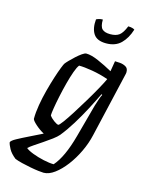

<svg xmlns="http://www.w3.org/2000/svg" viewBox="-206 -786 811 1065"><g transform="rotate(15 199.0 -253.0)"><path d="M151 200Q142 200 121 197.5Q100 195 74 190Q48 185 23 179Q-2 173 -19 166Q-47 144 -59.5 121Q-72 98 -74 85Q-71 75 -43.5 60Q-16 45 22 26.5Q60 8 96 -10Q70 -24 47 -44.5Q24 -65 22 -75Q22 -112 29.5 -156Q37 -200 48.5 -243.5Q60 -287 72 -324.5Q84 -362 93.5 -386Q103 -410 106 -414Q111 -421 124.5 -435Q138 -449 154.5 -464Q171 -479 186 -489.5Q201 -500 210 -500Q238 -500 280.5 -481.5Q323 -463 364 -440L374 -500Q385 -500 403 -498.5Q421 -497 436 -488.5Q451 -480 451 -460Q451 -458 451 -454.5Q451 -451 450 -448L363 -73Q352 -24 329 24.5Q306 73 276 112.5Q246 152 213.5 176Q181 200 151 200ZM161 -78Q166 -78 184.5 -103Q203 -128 228 -167.5Q253 -207 279.5 -251Q306 -295 327 -333Q348 -371 358 -393Q312 -409 265 -417Q218 -425 188 -425Q178 -413 167 -382.5Q156 -352 145.5 -312Q135 -272 126.5 -232Q118 -192 113 -161Q108 -130 108 -118Q117 -104 135 -91Q153 -78 161 -78ZM193 140Q243 84 278 -45L329 -233Q336 -257 343 -276Q350 -295 354 -301L349 -304Q329 -262 302.5 -211.5Q276 -161 246 -112.5Q216 -64 186 -27Q175 -14 153 2.5Q131 19 105.5 36Q80 53 58.5 67.5Q37 82 28 91Q40 102 70 113.5Q100 125 134.5 132.5Q169 140 193 140ZM300 -583Q247 -583 227 -614Q207 -645 212 -697Q217 -700 227 -703Q237 -706 249 -706Q248 -666 262.5 -652Q277 -638 309 -638Q342 -638 360.5 -652Q379 -666 395 -706Q409 -706 419 -703Q429 -700 432 -697Q416 -645 384.5 -614Q353 -583 300 -583Z"/></g></svg>

Font: Texturina 72pt 72pt Medium
Style: Italic
Weight: 500
Italic angle: -11°
Designer: Guillermo Torres Carreño
Foundry: Omnibus-Type
Version: Version 1.002; ttfautohint (v1.8.3)